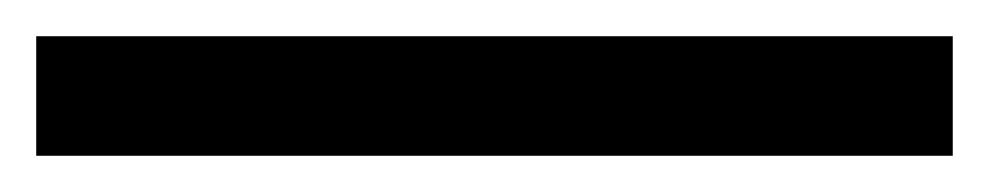

<svg xmlns="http://www.w3.org/2000/svg" viewBox="-23 -846 546 106"><path d="M503 -760H-3V-826H503Z"/></svg>

Font: Noto Sans Bamum
Style: Regular
Weight: 400
Designer: Monotype Design Team
Foundry: Monotype Imaging Inc.
Version: Version 2.001